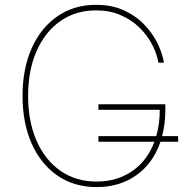

<svg xmlns="http://www.w3.org/2000/svg" viewBox="-20 -757 779 787"><path d="M710.2 -198.9V-176.1H637.8Q607.6 -87 538.4 -38.5Q469.1 9.9 376.4 9.9Q284.1 9.9 215.7 -37.1Q147.4 -84.2 109.9 -168.3Q72.4 -252.5 72.4 -363.6Q72.4 -475.5 110.1 -559.7Q147.7 -643.8 215.6 -690.5Q283.4 -737.2 373.6 -737.2Q437.5 -737.2 486.5 -715.2Q535.5 -693.2 570.1 -657.5Q604.8 -621.8 625.2 -580.4Q645.6 -539.1 652 -500H629.3Q622.9 -537.3 603.2 -575.1Q583.5 -612.9 551 -644.5Q518.5 -676.1 474.1 -695.3Q429.7 -714.5 373.6 -714.5Q290.1 -714.5 227.5 -670.6Q164.8 -626.8 130 -547.8Q95.2 -468.8 95.2 -363.6Q95.2 -259.9 129.6 -180.8Q164.1 -101.6 227.3 -57.2Q290.5 -12.8 376.4 -12.8Q458.8 -12.8 521.3 -55.2Q583.8 -97.7 612.9 -176.1H383.5V-198.9H620.4Q634.9 -248.6 634.9 -306.8H383.5V-329.5H657.7V-306.8Q657.7 -248.9 644.5 -198.9Z"/></svg>

Font: Inter Thin BETA
Style: Regular
Weight: 100
Designer: Rasmus Andersson
Foundry: rsms
Version: Version 3.011;git-f93a4a705